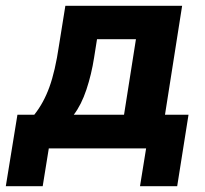

<svg xmlns="http://www.w3.org/2000/svg" viewBox="-54 -511 707 661"><path d="M-34 130 6 -116H64Q96 -156 116 -211Q136 -266 149 -354L171 -491H573L514 -116H595L556 130H428L449 0H114L93 130ZM200 -116H373L414 -376H280L270 -313Q261 -255 243.5 -202.5Q226 -150 200 -116Z"/></svg>

Font: Nunito Sans ExtraBold
Style: Italic
Weight: 800
Italic angle: -9°
Designer: Vernon Adams
Foundry: Vernon Adams
Version: Version 3.006; ttfautohint (v1.8.3)